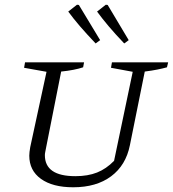

<svg xmlns="http://www.w3.org/2000/svg" viewBox="-20 -785 732 813"><path d="M290 8Q203 8 153.5 -27.5Q104 -63 104 -126Q104 -139 108 -162L177 -481L82 -498L86 -521H336L332 -500Q314 -494 291 -489.5Q268 -485 239 -482L175 -159Q173 -148 171.5 -141Q170 -134 170 -128Q170 -39 299 -39Q352 -39 391 -54.5Q430 -70 463 -104L542 -481L450 -498L454 -521H692L687 -500Q669 -495 646.5 -490.5Q624 -486 593 -482L530 -170Q513 -85 450.5 -38.5Q388 8 290 8ZM385 -601Q346 -642 318.5 -674Q291 -706 269 -736L306 -765L314 -764L404 -615ZM506 -601Q467 -642 440 -674Q413 -706 391 -736L428 -765L436 -764L525 -615Z"/></svg>

Font: Piazzolla SC Light
Style: Italic
Weight: 300
Italic angle: -11.3°
Designer: Juan Pablo del Peral
Foundry: Huerta Tipografica
Version: Version 1.330